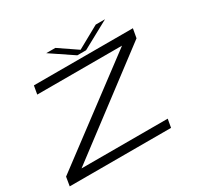

<svg xmlns="http://www.w3.org/2000/svg" viewBox="-150 -885 1100 1065"><g transform="rotate(-30 400.0 -352.5)"><path d="M8 0 17.5 -57 649.5 -531H106.5L116 -584.5H750L739.5 -526L114.5 -53.5H666.5L657 0ZM408 -608.5 264.5 -705H323L439 -626L581.5 -705H641L464 -608.5Z"/></g></svg>

Font: Anybody UltraExpanded Light
Style: Italic
Weight: 300
Width: 9
Italic angle: -10°
Designer: Tyler Finck
Foundry: Etcetera Type Company
Version: Version 1.010; ttfautohint (v1.8.3) -l 8 -r 50 -G 200 -x 14 